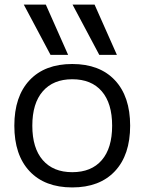

<svg xmlns="http://www.w3.org/2000/svg" viewBox="-20 -810 632 840"><path d="M201 -570 84 -790H180.4L278 -570ZM414.3 -570 297.3 -790H393.7L491.4 -570ZM296 10Q176 10 109.3 -61Q42.7 -132 42.7 -260Q42.7 -388 109.3 -459Q176 -530 296 -530Q416 -530 482.7 -459Q549.4 -388 549.4 -260Q549.4 -132 482.7 -61Q416 10 296 10ZM296 -56.7Q380 -56.7 425.3 -109.4Q470.6 -162 470.6 -260Q470.6 -358 425.3 -410.6Q380 -463.3 296 -463.3Q213 -463.3 167.2 -410.6Q121.4 -358 121.4 -260Q121.4 -162 167.2 -109.4Q213 -56.7 296 -56.7Z"/></svg>

Font: M PLUS 1 Thin
Style: Regular
Weight: 100
Designer: Coji Morishita
Foundry: UNDERFOREST DESIGN
Version: Version 1.001